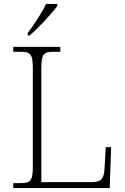

<svg xmlns="http://www.w3.org/2000/svg" viewBox="-20 -951 631 971"><path d="M120 -784V-771H129C173 -807 245 -886 270 -921V-931H213C192 -886 149 -822 120 -784ZM47 0H535L542 -207H515L509 -104C506 -51 497 -30 443 -30H189V-606C189 -679 202 -689 251 -689H285V-714H47V-689H84C133 -689 146 -679 146 -605V-109C146 -35 133 -25 84 -25H47Z"/></svg>

Font: Noto Serif Lao ExtraLight
Style: Regular
Weight: 200
Designer: Monotype Design Team
Foundry: Monotype Imaging Inc.
Version: Version 2.003